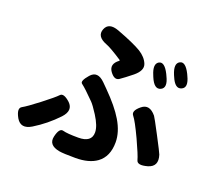

<svg xmlns="http://www.w3.org/2000/svg" viewBox="-138 -951 1276 1176"><g transform="rotate(20 500.0 -362.5)"><path d="M464 54Q384 54 357 49Q282 35 296 -25Q310 -85 337.5 -77Q365 -69 438 -69Q524 -69 524 -134Q524 -175 484 -238Q452 -288 436 -304Q410 -330 383 -356Q364 -374 347 -387Q330 -400 371 -447Q412 -494 466 -440L497 -409Q581 -325 620 -259Q663 -187 663 -120Q663 -27 603 17Q552 54 464 54ZM151 -37Q86 2 53 -54Q21 -111 49.5 -126.5Q78 -142 150.5 -198Q223 -254 242.5 -275Q262 -296 307 -255Q351 -213 300 -158Q233 -87 151 -37ZM898 -50Q834 -32 826 -63Q818 -94 775 -187Q729 -285 708 -310.5Q687 -336 734 -374Q780 -412 828 -354Q834 -347 886 -248Q936 -153 940 -141Q963 -69 898 -50ZM493 -517Q463 -560 513 -597Q517 -600 513 -603Q435 -654 405 -665Q334 -692 354 -744Q374 -796 444 -770Q556 -728 604 -699Q649 -671 664 -632Q679 -593 627 -550Q581 -513 552.5 -493.5Q524 -474 493 -517ZM811 -523Q772 -505 743 -575L739 -585Q711 -651 744 -670Q777 -688 811 -620L816 -609Q850 -541 811 -523ZM930 -569Q891 -551 862 -621L858 -630Q830 -697 864 -715Q897 -733 931 -665L936 -654Q969 -586 930 -569Z"/></g></svg>

Font: Resource Han Rounded JP
Style: Bold
Weight: 700
Designer: Cyano Hao (round all glyphs); Ryoko NISHIZUKA 西塚涼子 (kana, bopomofo & ideographs); Paul D. Hunt (Latin, Greek & Cyrillic)
Foundry: Cyano Hao
Version: 0.990